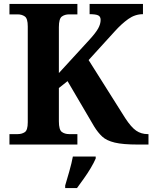

<svg xmlns="http://www.w3.org/2000/svg" viewBox="-20 -734 774 975"><path d="M28 0V-53H70Q91 -53 106 -63Q121 -73 121 -113V-600Q121 -640 106 -650.5Q91 -661 70 -661H28V-714H373V-661H331Q309 -661 294 -650Q279 -639 279 -596V-363L434 -532Q466 -567 478.5 -589.5Q491 -612 491 -633Q491 -650 478.5 -656Q466 -662 435 -662V-714H706V-662Q666 -662 631.5 -637.5Q597 -613 562 -574L430 -429L616 -134Q646 -88 671.5 -70.5Q697 -53 730 -53H734V0H680Q604 0 562.5 -10Q521 -20 499 -40.5Q477 -61 458 -92L323 -322L279 -287V-118Q279 -75 294 -64Q309 -53 331 -53H373V0ZM311 208Q320 178 332 136Q344 94 350 61H466V71Q457 92 441 119Q425 146 406 172.5Q387 199 371 221H311Z"/></svg>

Font: Noto Serif
Style: Bold
Weight: 700
Designer: Monotype Design Team
Foundry: Monotype Imaging Inc.
Version: Version 2.014